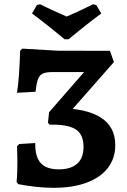

<svg xmlns="http://www.w3.org/2000/svg" viewBox="-20 -884 606 916"><path d="M235.8 12Q195.9 12 151.7 7.3Q107.5 2.5 66.7 -5.5L59.1 -16.1Q61.5 -39.7 62.2 -61.2Q63 -82.6 63 -111.6Q63 -140.5 61.4 -186.9L72.1 -196.9L148.1 -201.6Q147.1 -136.4 174.2 -106.2Q201.3 -76 260.5 -76Q317.3 -76 347.9 -102.8Q378.5 -129.6 378.5 -183.3Q378.5 -243.4 340.3 -267.4Q302.2 -291.4 216.9 -289.1L208.8 -298.2L214.2 -348.6L255.5 -368.4Q392.1 -367.5 461 -323.2Q529.9 -279 529.9 -192.1Q529.9 -128.1 494.3 -82.4Q458.7 -36.6 392.6 -12.3Q326.6 12 235.8 12ZM214.2 -348.6 441.3 -609.2 430.8 -540.2H230Q200.3 -540.2 184.4 -533Q168.6 -525.9 161.2 -506Q153.9 -486 149.4 -446.1L61 -441.4Q66.7 -473.5 70.4 -526.5Q74.2 -579.5 76.1 -642.1L86.5 -652L255 -642.1L504.5 -641.5L523.5 -587.9L305.2 -339.9ZM287.8 -696.8Q287.8 -696.8 274.2 -708.2Q260.6 -719.6 237.7 -738.1Q214.7 -756.6 187.3 -778.2Q159.8 -799.7 132.7 -820L156.1 -860L171.5 -863.7Q206 -846.4 241.5 -830.3Q277.1 -814.1 298 -805Q319.9 -814.1 354.2 -830Q388.5 -845.9 424 -863.7L439.3 -860L463.3 -820Q436.1 -799.7 408.4 -778.2Q380.8 -756.6 357.8 -738.1Q334.8 -719.6 321.2 -708.2Q307.7 -696.8 307.7 -696.8Z"/></svg>

Font: Alegreya
Style: Regular
Weight: 400
Designer: Juan Pablo del Peral
Foundry: Huerta Tipografica
Version: Version 2.009